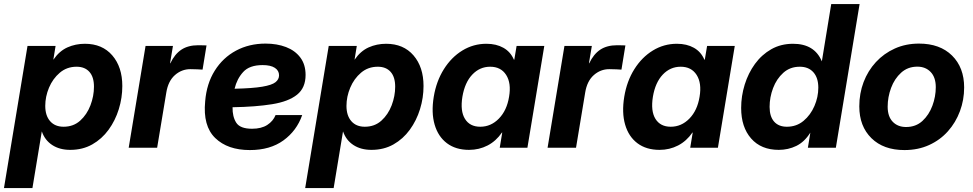

<svg xmlns="http://www.w3.org/2000/svg" viewBox="-46 -748 4925 972"><path d="M-25.9 204.1 93.3 -515.6H235.4L224.1 -446.3H224.6Q254.4 -489.7 295.4 -508.1Q336.4 -526.4 383.8 -526.4Q471.7 -526.4 522.5 -467.5Q573.2 -408.7 573.2 -312.5Q573.2 -252.9 555.4 -195.3Q537.6 -137.7 503.7 -91.1Q469.7 -44.4 420.9 -16.8Q372.1 10.7 309.6 10.7Q255.9 10.7 218.5 -13.7Q181.2 -38.1 166 -82H165.5L118.2 204.1ZM275.9 -106.4Q325.7 -106.4 359.9 -137.2Q394 -168 411.9 -214.8Q429.7 -261.7 429.7 -309.1Q429.7 -358.4 406.5 -384.3Q383.3 -410.2 341.8 -410.2Q292.5 -410.2 256.8 -379.9Q221.2 -349.6 202.1 -304.2Q183.1 -258.8 183.1 -211.9Q183.1 -162.6 207.8 -134.5Q232.4 -106.4 275.9 -106.4Z M605.5 0 690.9 -515.6H829.6L814.9 -427.7H816.4Q838.4 -474.1 872.3 -496.6Q906.2 -519 957.5 -519Q970.2 -519 980.7 -518.6Q991.2 -518.1 999.5 -518.1L979.5 -395.5Q971.7 -396 953.9 -397Q936 -397.9 918 -397.9Q873.5 -397.9 839.4 -367.7Q805.2 -337.4 795.9 -279.3L749.5 0Z M1218.8 11.7Q1106.4 11.7 1043.5 -49.3Q980.5 -110.4 992.7 -235.4Q1000 -324.7 1041.3 -390.4Q1082.5 -456.1 1148.9 -491.7Q1215.3 -527.3 1298.3 -527.3Q1356 -527.3 1401.9 -509.8Q1447.8 -492.2 1474.4 -456.8Q1501 -421.4 1501 -368.7Q1501 -303.2 1457.8 -268.6Q1414.6 -233.9 1331.8 -220.5Q1249 -207 1131.3 -205.1Q1130.4 -157.7 1149.9 -127Q1169.4 -96.2 1230 -96.2Q1277.3 -96.2 1307.1 -115.5Q1336.9 -134.8 1349.1 -165.5H1483.9Q1456.1 -85.9 1388.7 -37.1Q1321.3 11.7 1218.8 11.7ZM1141.6 -298.8Q1232.9 -300.8 1281.7 -309.1Q1330.6 -317.4 1348.6 -331.8Q1366.7 -346.2 1366.7 -366.7Q1366.7 -390.6 1345.5 -404.5Q1324.2 -418.5 1283.7 -418.5Q1216.8 -418.5 1185.1 -383.5Q1153.3 -348.6 1141.6 -298.8Z M1499 204.1 1618.2 -515.6H1760.3L1749 -446.3H1749.5Q1779.3 -489.7 1820.3 -508.1Q1861.3 -526.4 1908.7 -526.4Q1996.6 -526.4 2047.4 -467.5Q2098.1 -408.7 2098.1 -312.5Q2098.1 -252.9 2080.3 -195.3Q2062.5 -137.7 2028.6 -91.1Q1994.6 -44.4 1945.8 -16.8Q1897 10.7 1834.5 10.7Q1780.8 10.7 1743.4 -13.7Q1706.1 -38.1 1690.9 -82H1690.4L1643.1 204.1ZM1800.8 -106.4Q1850.6 -106.4 1884.8 -137.2Q1918.9 -168 1936.8 -214.8Q1954.6 -261.7 1954.6 -309.1Q1954.6 -358.4 1931.4 -384.3Q1908.2 -410.2 1866.7 -410.2Q1817.4 -410.2 1781.7 -379.9Q1746.1 -349.6 1727.1 -304.2Q1708 -258.8 1708 -211.9Q1708 -162.6 1732.7 -134.5Q1757.3 -106.4 1800.8 -106.4Z M2328.6 10.7Q2261.2 10.7 2216.6 -22.9Q2171.9 -56.6 2154.3 -117.2Q2136.7 -177.7 2149.9 -258.3Q2163.1 -337.4 2201.2 -397.9Q2239.3 -458.5 2294.9 -492.4Q2350.6 -526.4 2416.5 -526.4Q2466.3 -526.4 2502.4 -506.1Q2538.6 -485.8 2555.7 -445.8H2557.6L2569.3 -515.6H2709.5L2624 0H2483.9L2496.6 -77.1H2495.1Q2465.3 -33.7 2422.4 -11.5Q2379.4 10.7 2328.6 10.7ZM2385.3 -106.4Q2439.5 -106.4 2479.7 -147.7Q2520 -189 2531.2 -258.3Q2543 -327.1 2516.4 -368.7Q2489.7 -410.2 2435.5 -410.2Q2382.8 -410.2 2345 -370.4Q2307.1 -330.6 2294.9 -258.3Q2283.2 -186 2307.9 -146.2Q2332.5 -106.4 2385.3 -106.4Z M2726.1 0 2811.5 -515.6H2950.2L2935.5 -427.7H2937Q2959 -474.1 2992.9 -496.6Q3026.9 -519 3078.1 -519Q3090.8 -519 3101.3 -518.6Q3111.8 -518.1 3120.1 -518.1L3100.1 -395.5Q3092.3 -396 3074.5 -397Q3056.6 -397.9 3038.6 -397.9Q2994.1 -397.9 2960 -367.7Q2925.8 -337.4 2916.5 -279.3L2870.1 0Z M3293 10.7Q3225.6 10.7 3180.9 -22.9Q3136.2 -56.6 3118.7 -117.2Q3101.1 -177.7 3114.3 -258.3Q3127.4 -337.4 3165.5 -397.9Q3203.6 -458.5 3259.3 -492.4Q3314.9 -526.4 3380.9 -526.4Q3430.7 -526.4 3466.8 -506.1Q3502.9 -485.8 3520 -445.8H3522L3533.7 -515.6H3673.8L3588.4 0H3448.2L3460.9 -77.1H3459.5Q3429.7 -33.7 3386.7 -11.5Q3343.8 10.7 3293 10.7ZM3349.6 -106.4Q3403.8 -106.4 3444.1 -147.7Q3484.4 -189 3495.6 -258.3Q3507.3 -327.1 3480.7 -368.7Q3454.1 -410.2 3399.9 -410.2Q3347.2 -410.2 3309.3 -370.4Q3271.5 -330.6 3259.3 -258.3Q3247.6 -186 3272.2 -146.2Q3296.9 -106.4 3349.6 -106.4Z M3896.5 10.7Q3807.1 10.7 3756.6 -46.9Q3706.1 -104.5 3706.1 -201.2Q3706.1 -261.7 3724.1 -319.8Q3742.2 -377.9 3776.1 -424.6Q3810.1 -471.2 3858.6 -498.8Q3907.2 -526.4 3968.8 -526.4Q4077.1 -526.4 4114.3 -438H4114.7L4162.1 -727.5H4305.7L4185.5 0H4043.9L4056.2 -75.7H4055.7Q4026.4 -29.3 3985.4 -9.3Q3944.3 10.7 3896.5 10.7ZM3937.5 -106.4Q3986.3 -106.4 4022 -136.2Q4057.6 -166 4077.1 -211.4Q4096.7 -256.8 4096.7 -304.2Q4096.7 -354 4071.8 -382.1Q4046.9 -410.2 4002.9 -410.2Q3953.6 -410.2 3919.4 -379.4Q3885.3 -348.6 3867.7 -302Q3850.1 -255.4 3850.1 -207Q3850.1 -158.2 3873 -132.3Q3896 -106.4 3937.5 -106.4Z M4532.7 11.7Q4426.8 11.7 4365.5 -48.6Q4304.2 -108.9 4304.2 -209.5Q4304.2 -274.9 4325.9 -332.3Q4347.7 -389.6 4388.2 -433.6Q4428.7 -477.5 4484.1 -502.4Q4539.6 -527.3 4606.4 -527.3Q4712.4 -527.3 4773.7 -466.8Q4835 -406.2 4835 -305.2Q4835 -242.2 4813.7 -185.1Q4792.5 -127.9 4752.9 -83.5Q4713.4 -39.1 4657.5 -13.7Q4601.6 11.7 4532.7 11.7ZM4541 -105Q4590.3 -105 4623.8 -135.7Q4657.2 -166.5 4674.3 -212.9Q4691.4 -259.3 4691.4 -306.6Q4691.4 -356.4 4665.5 -383.5Q4639.6 -410.6 4598.1 -410.6Q4549.8 -410.6 4516.1 -380.1Q4482.4 -349.6 4465.1 -303Q4447.8 -256.3 4447.8 -208Q4447.8 -158.2 4473.4 -131.6Q4499 -105 4541 -105Z"/></svg>

Font: Inter Display
Style: Bold Italic
Weight: 700
Italic angle: -9.39999°
Designer: Rasmus Andersson
Foundry: rsms
Version: Version 4.000;git-a52131595